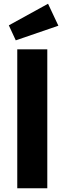

<svg xmlns="http://www.w3.org/2000/svg" viewBox="-20 -1003 344 1023"><path d="M72 0V-740H232V0ZM64 -788 27 -868 236 -983 291 -866Z"/></svg>

Font: Mach
Style: Bold
Weight: 700
Version: Version 1.002